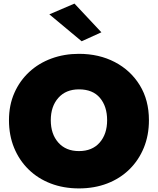

<svg xmlns="http://www.w3.org/2000/svg" viewBox="-20 -1020 880 1070"><path d="M255 -940 395 -1000 545 -840 435 -790ZM30 -350Q30 -434 60 -502Q90 -570 143 -619Q196 -668 267 -694Q338 -720 420 -720Q532 -720 620 -674Q708 -628 759 -545Q810 -462 810 -350Q810 -266 781.5 -196.5Q753 -127 701 -76Q649 -25 577.5 2.5Q506 30 420 30Q334 30 262.5 2.5Q191 -25 139 -76Q87 -127 58.5 -196.5Q30 -266 30 -350ZM263 -350Q263 -273 305 -225.5Q347 -178 420 -178Q494 -178 535.5 -225.5Q577 -273 577 -350Q577 -427 537 -474.5Q497 -522 420 -522Q347 -522 305 -474.5Q263 -427 263 -350Z"/></svg>

Font: Jost* Black
Style: Regular
Weight: 900
Version: Version 3.7